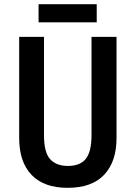

<svg xmlns="http://www.w3.org/2000/svg" viewBox="-20 -891 651 921"><path d="M539 -229Q539 -116 480 -53Q421 10 304 10Q191 10 131.5 -52Q72 -114 72 -229V-714H191V-242Q191 -160 220.5 -127.5Q250 -95 306 -95Q364 -95 391.5 -129Q419 -163 419 -243V-714H539ZM444 -871V-784H165V-871Z"/></svg>

Font: Noto Sans Kannada Condensed SemiBold
Style: Regular
Weight: 600
Width: 3
Designer: Jelle Bosma - Monotype Design Team
Foundry: Monotype Imaging Inc.
Version: Version 2.005; ttfautohint (v1.8.4.7-5d5b)